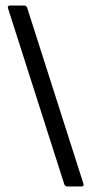

<svg xmlns="http://www.w3.org/2000/svg" viewBox="-20 -675 331 695"><path d="M223 0Q217 0 213 -7L9 -645Q6 -655 17 -655H67Q75 -655 78 -648L282 -10Q285 0 275 0Z"/></svg>

Font: Sofia Sans Condensed
Style: Regular
Weight: 400
Designer: Botio Nikoltchev, Ani Petrova
Foundry: lettersoup
Version: Version 4.100